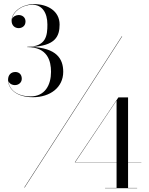

<svg xmlns="http://www.w3.org/2000/svg" viewBox="-20 -830 740 952"><path d="M293.5 -474C293.5 -537.5 262 -593 132.5 -597.5C255.5 -601.5 275.5 -651 275.5 -708.5C275.5 -775 216.5 -809.5 149.5 -809.5C88.5 -809.5 37.5 -771 37.5 -727.5C37.5 -703 54 -690.5 72.5 -690.5C87.5 -690.5 106.5 -699.5 106.5 -723.5C106.5 -744.5 90 -755.5 72.5 -755.5C59.5 -755.5 43.5 -748 39.5 -734.5C44.5 -773.5 91 -806.5 140.5 -806.5C188 -806.5 215 -768 215 -708.5C215 -655 210 -598 115 -598V-596.5C216 -596.5 233 -527.5 233 -474C233 -408.5 203 -352 131.5 -352C62 -352 24.5 -388 21.5 -429C25 -416.5 39 -408 54 -408C72 -408 88 -420.5 88 -439.5C88 -461 74.5 -473 56 -473C35 -473 20 -459 20 -434.5C20 -391 58.5 -348 143.5 -348C228 -348 293.5 -396 293.5 -474ZM584 -650 100 100H102L586 -650ZM660 102H615V-25.5H681V-26.5H615V-347H567L351 -25.5H558V102H501V103H660ZM353.5 -26.5 558 -331.5V-26.5Z"/></svg>

Font: Bodoni* 96pt
Style: Regular
Weight: 400
Version: Version 2.3